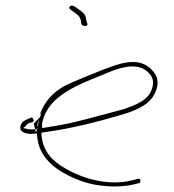

<svg xmlns="http://www.w3.org/2000/svg" viewBox="-20 -744 625 688"><path d="M57 -301C40 -271 76 -261 102 -265L112 -266L113 -256C120 -173 188 -126 272 -95C327 -75 403 -70 459 -83L479 -88C480 -88 481 -88 482 -91C485 -100 482 -102 480 -103C479 -103 476 -104 473 -103L454 -98C364 -75 269 -108 215 -140C168 -166 134 -201 129 -259L128 -268L137 -270C236 -283 337 -309 430 -337C469 -350 506 -367 525 -393C539 -413 551 -442 541 -469C531 -493 503 -517 472 -521C432 -526 391 -510 351 -495C304 -476 257 -458 215 -438C169 -414 139 -379 123 -334L128 -338L114 -298V-282H110L109 -279L108 -281H105C96 -280 89 -280 82 -281L64 -285L77 -298C78 -299 80 -301 81 -301L82 -302L95 -306C97 -306 100 -310 101 -311C100 -316 97 -326 90 -322L78 -317C67 -312 60 -307 57 -301ZM101 -301 123 -324C121 -319 120 -313 119 -308L110 -272L108 -271ZM131 -285V-297C131 -299 130 -300 132 -306C153 -403 260 -440 360 -481C402 -499 465 -522 505 -490C520 -478 533 -461 527 -435C517 -384 465 -368 424 -353C369 -339 308 -321 253 -308C210 -297 176 -293 143 -287ZM228 -716C228 -715 231 -711 232 -710L246 -700C258 -691 267 -686 270 -669L272 -657C275 -649 297 -648 293 -659L289 -672V-673C286 -694 280 -697 260 -712L247 -721C243 -723 241 -724 238 -724C233 -724 228 -720 228 -716ZM260 -712Z"/></svg>

Font: Stray Cat
Style: ExLtExt
Weight: 200
Version: Version 1.0